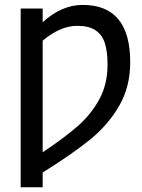

<svg xmlns="http://www.w3.org/2000/svg" viewBox="-20 -581 593 802"><path d="M158.2 139.6V201.2H66.4V-545.4H158.2V-488.3Q237.8 -560.5 325.2 -560.5Q523.9 -560.5 523.9 -321.3Q523.9 -217.8 477.3 -137.9Q430.7 -58.1 355.5 2.7Q280.3 63.5 158.2 139.6ZM302.7 -473.1Q231.9 -473.1 158.2 -411.1V55.2Q249 -5.4 304.9 -54.4Q360.8 -103.5 395 -166.5Q429.2 -229.5 429.2 -311Q429.2 -365.7 418 -400.9Q406.7 -436 378.9 -454.6Q351.1 -473.1 302.7 -473.1Z"/></svg>

Font: SG Kara Bold
Style: Regular
Weight: 400
Designer: Damoon Khanjanzadeh
Version: Version 1.000